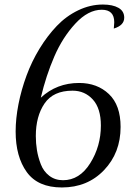

<svg xmlns="http://www.w3.org/2000/svg" viewBox="-20 -740 602 847"><path d="M429 -697Q369 -697 312.5 -636Q256 -575 219.5 -490.5Q183 -406 160 -309Q230 -374 329 -374Q409 -374 460.5 -325Q512 -276 512 -180Q512 -66 439 10.5Q366 87 253 87Q147 87 98 19Q49 -49 49 -160Q49 -217 61.5 -280.5Q74 -344 97 -406.5Q120 -469 154.5 -525.5Q189 -582 230.5 -625.5Q272 -669 325 -694.5Q378 -720 434 -720Q477 -720 502.5 -705.5Q528 -691 528 -662Q528 -628 482 -614Q482 -619 483 -627Q484 -635 484 -642Q484 -697 429 -697ZM138 -140Q138 -108 143 -77.5Q148 -47 160 -15.5Q172 16 197.5 35.5Q223 55 258 55Q331 55 378 -20Q425 -95 425 -186Q425 -262 389.5 -301Q354 -340 300 -340Q215 -340 176.5 -283.5Q138 -227 138 -140Z"/></svg>

Font: Dancing Script
Style: Regular
Weight: 400
Designer: Pablo Impallari
Foundry: Pablo Impallari. www.impallari.com
Version: Version 1.002